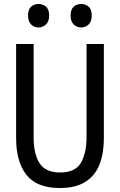

<svg xmlns="http://www.w3.org/2000/svg" viewBox="-20 -935 603 965"><path d="M281 10Q165 10 113 -56Q61 -122 61 -241V-714H149V-245Q149 -161 179 -114.5Q209 -68 282 -68Q358 -68 386.5 -116.5Q415 -165 415 -246V-714H502V-240Q502 -164 480 -108Q458 -52 409 -21Q360 10 281 10ZM388 -797Q366 -797 350.5 -812Q335 -827 335 -857Q335 -888 350.5 -901.5Q366 -915 388 -915Q410 -915 425.5 -901.5Q441 -888 441 -857Q441 -827 425.5 -812Q410 -797 388 -797ZM174 -797Q152 -797 136.5 -812Q121 -827 121 -857Q121 -888 136.5 -901.5Q152 -915 174 -915Q195 -915 211 -901.5Q227 -888 227 -857Q227 -827 211 -812Q195 -797 174 -797Z"/></svg>

Font: Noto Sans Mono SemiCondensed
Style: Regular
Weight: 400
Width: 4
Designer: Monotype Design Team
Foundry: Monotype Imaging Inc.
Version: Version 2.014